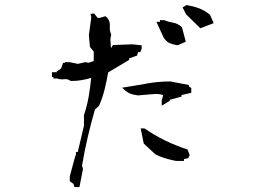

<svg xmlns="http://www.w3.org/2000/svg" viewBox="-20 -759 1040 767"><path d="M418.9 -659.7 418.5 -647Q418.5 -634.8 423.3 -624L424.3 -622.1L420.9 -602.1L423.3 -566.4L431.2 -579.1L508.8 -582L545.9 -578.1V-564L540.5 -550.8H531.2L527.8 -537.1L496.1 -525.9V-524.4V-520L412.1 -469.7Q406.7 -438 398.4 -403.8Q390.1 -369.6 375.5 -335.9L359.4 -321.8Q326.7 -209.5 307.6 -97.2L311.5 -84.5L297.4 -11.7H291H283.2H277.3L273.4 -24.4L258.8 -35.2V-54.7L281.2 -137.7H283.2V-151.4H290.5L315.4 -256.3V-299.3Q328.1 -336.9 334.5 -374.5Q340.8 -412.1 344.2 -447.8Q325.7 -442.4 306.6 -439Q287.6 -435.5 264.6 -435.5H262.2L260.3 -437Q251 -442.9 241.2 -442.9Q238.3 -442.9 234.6 -442.4Q231 -441.9 226.6 -441.9Q217.8 -441.9 209 -445.3H193.4V-451.2H187.5V-470.7H202.1L206.1 -469.7V-472.7L224.1 -485.4L231.9 -507.8H239.3V-510.7H257.8L291 -503.9L320.3 -510.7L333.5 -508.3L354.5 -515.1V-552.7L339.4 -571.3L335 -618.2L344.7 -689.5L341.8 -703.6L356 -705.1V-706.1L356.4 -705.1H357.4V-703.6L370.1 -687.5H377.9L401.4 -694.3Q405.8 -690.4 407.2 -689Q418.9 -676.8 418.9 -659.7ZM554.7 -246.1H557.1Q598.6 -217.8 639.2 -198Q679.7 -178.2 729.5 -161.6L737.8 -139.2L731.9 -127L714.8 -123.5V-116.2H682.6Q646 -123.5 621.1 -133.3Q610.8 -137.2 600.1 -143.1L554.2 -185.5L542 -246.1H551.8ZM626 -336.9V-357.4L631.8 -378.4Q627.4 -380.9 619.1 -382.3Q610.8 -383.8 601.1 -383.8L531.2 -377.9Q516.1 -379.9 503.7 -383.8Q491.2 -387.7 480 -397.5L467.8 -408.7Q526.9 -418 569.8 -425.8Q612.8 -433.6 660.2 -433.6H661.1L734.4 -419.4V-414.1L744.1 -407.2V-388.2L705.1 -379.4V-373L658.2 -360.4V-356ZM619.1 -671.9V-678.7H635.3Q652.3 -671.4 669.9 -668.9Q689.9 -665.5 705.6 -651.4L707 -649.9L722.2 -592.3L689.5 -578.1L687.5 -579.6L686 -578.6Q672.4 -581.5 666.5 -583.5Q660.6 -585.4 656.7 -586.9Q645 -592.3 633.8 -608.4L605 -671.9H617.2ZM780.3 -646 723.1 -702.1 709.5 -729.5 725.1 -738.8Q752 -734.4 774.4 -726.1Q796.9 -717.8 818.8 -700.2L833.5 -666.5Z"/></svg>

Font: Bakudai
Style: Bold
Weight: 700
Version: Version 1.48